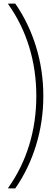

<svg xmlns="http://www.w3.org/2000/svg" viewBox="-20 -888 313 1068"><path d="M26 160V156Q103 48 142.5 -81.5Q182 -211 182 -354Q182 -497 142.5 -626.5Q103 -756 26 -864V-868H65Q141 -758 181 -626.5Q221 -495 221 -354Q221 -213 181 -81.5Q141 50 65 160Z"/></svg>

Font: Encode Sans Normal
Style: Thin
Weight: 100
Designer: Pablo Impallari, Andres Torresi
Foundry: Pablo Impallari, Andres Torresi
Version: Version 1.000; ttfautohint (v1.00) -l 8 -r 50 -G 200 -x 14 -